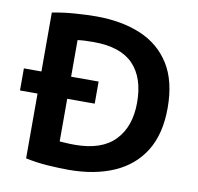

<svg xmlns="http://www.w3.org/2000/svg" viewBox="-79 -783 899 873"><g transform="rotate(10 370.5 -346.5)"><path d="M293 8Q251 8 197.5 4.5Q144 1 94 -10V-309H13V-411H94V-683Q144 -693 199.5 -697Q255 -701 297 -701Q414 -701 502 -664Q590 -627 639 -549Q688 -471 688 -347Q688 -227 639.5 -148.5Q591 -70 502 -31Q413 8 293 8ZM301 -109Q425 -109 486 -172.5Q547 -236 547 -347Q547 -462 488 -523Q429 -584 305 -584Q258 -584 231 -580V-411H358V-309H231V-112Q240 -112 257 -110.5Q274 -109 301 -109Z"/></g></svg>

Font: Ubuntu Sans
Style: Bold
Weight: 700
Designer: Dalton Maag Ltd
Foundry: Dalton Maag Ltd
Version: Version 1.006; ttfautohint (v1.8.4.7-5d5b)